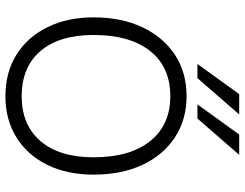

<svg xmlns="http://www.w3.org/2000/svg" viewBox="-117 -777 902 708"><g transform="rotate(90 334.0 -423.0)"><path d="M551 -854 417 -700H365L476 -854ZM402 -854 268 -700H216L327 -854ZM44 -317Q44 -420 80.5 -497Q117 -574 182 -617Q247 -660 335 -660Q421 -660 486.5 -617Q552 -574 588 -497Q624 -420 624 -317Q624 -220 588 -146.5Q552 -73 486.5 -32.5Q421 8 335 8Q247 8 182 -32.5Q117 -73 80.5 -146.5Q44 -220 44 -317ZM560 -317Q560 -451 500.5 -525.5Q441 -600 335 -600Q227 -600 168 -525.5Q109 -451 109 -317Q109 -191 168 -121.5Q227 -52 335 -52Q441 -52 500.5 -121.5Q560 -191 560 -317Z"/></g></svg>

Font: Overused Grotesk Book
Style: Regular
Weight: 350
Version: Version 0.003